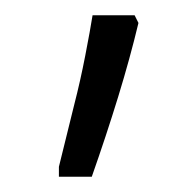

<svg xmlns="http://www.w3.org/2000/svg" viewBox="-20 -834 251 251"><path d="M57 -603V-616L77 -697Q85 -728 91.5 -761.5Q98 -795 101 -814H156L161 -804Q150 -758 134.5 -707.5Q119 -657 100 -603Z"/></svg>

Font: Noto Serif Armenian Condensed
Style: Regular
Weight: 400
Width: 3
Designer: Monotype Design Team
Foundry: Monotype Imaging Inc.
Version: Version 2.008; ttfautohint (v1.8.4.7-5d5b)